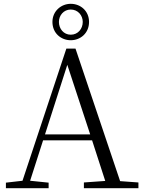

<svg xmlns="http://www.w3.org/2000/svg" viewBox="-20 -987 752 1007"><path d="M351 -776C402 -776 447 -813 447 -872C447 -930 402 -967 351 -967C301 -967 255 -929 255 -872C255 -812 301 -776 351 -776ZM351 -805C314 -805 289 -836 289 -872C289 -906 314 -937 351 -937C389 -937 414 -906 414 -872C414 -836 389 -805 351 -805ZM333 -647 453 -282H216ZM420 0H706V-30L610 -37L376 -732H328L98 -39L11 -29V0H235V-29L138 -39L206 -251H463L532 -38L420 -30Z"/></svg>

Font: Noto Serif KR Light
Style: Regular
Weight: 300
Designer: Ryoko NISHIZUKA 西塚涼子 (kana & ideographs); Frank Grießhammer (Latin, Greek & Cyrillic); Wenlong ZHANG 张文龙 (bopomofo); San
Foundry: Adobe
Version: Version 2.001;hotconv 1.1.0;makeotfexe 2.6.0